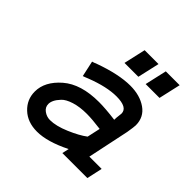

<svg xmlns="http://www.w3.org/2000/svg" viewBox="-171 -774 928 928"><g transform="rotate(45 293.0 -310.0)"><path d="M522.5 -293.9 477.5 -80.1H561.5L543.9 0H373L380.9 -35.2Q283.2 13.7 212.9 13.7Q148.4 13.7 108.4 -23.9Q68.4 -61.5 68.4 -116.2Q68.4 -184.6 134.8 -242.2Q201.2 -299.8 324.2 -299.8Q368.2 -299.8 436.5 -291Q436.5 -306.6 438.5 -319.3Q440.4 -335 440.4 -336.9Q440.4 -378.9 364.3 -378.9Q298.8 -378.9 208 -343.8Q198.2 -339.8 190.9 -336.9Q183.6 -334 179.7 -333L162.1 -414.1Q166 -415 169.9 -416.5Q173.8 -418 176.8 -418.9Q181.6 -421.9 183.6 -421.9Q296.9 -462.9 375 -462.9Q441.4 -462.9 485.4 -432.1Q529.3 -401.4 529.3 -345.7Q529.3 -335 522.5 -293.9ZM403.3 -142.6 418 -210Q359.4 -217.8 323.2 -217.8Q274.4 -217.8 238.8 -206.5Q203.1 -195.3 187 -178.2Q170.9 -161.1 164.1 -147Q157.2 -132.8 157.2 -120.1Q157.2 -97.7 176.3 -84Q195.3 -70.3 217.8 -70.3Q258.8 -70.3 314.9 -94.2Q371.1 -118.2 403.3 -142.6ZM277.3 -520.5 302.7 -632.8H397.5L372.1 -520.5ZM421.9 -520.5 447.3 -632.8H542L516.6 -520.5Z"/></g></svg>

Font: Thabit-Bold-Oblique
Style: Bold Oblique
Weight: 700
Designer: Regenerated by Nadim Shaikli
Foundry: MAK Alagha
Version: 0.01